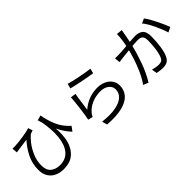

<svg xmlns="http://www.w3.org/2000/svg" viewBox="111 -1715 2708 2708"><g transform="rotate(-45 1465.0 -361.5)"><path d="M923.5 -307.3 873.3 -239.7Q795.2 -323.4 740.9 -433.4Q686.6 -543.5 641 -699.6L716.6 -721.1Q737.2 -603 782.1 -498.1Q827 -393.2 923.5 -307.3ZM159.3 -668.7Q228.6 -671.4 327.6 -686.8Q426.6 -702.1 467.8 -717.5L489.7 -650.1L476.1 -646.1Q449.8 -638.5 438 -632.8Q400 -604.6 350.3 -541.9Q300.5 -479.1 263.5 -392.8Q226.4 -306.5 226.4 -214.4Q226.4 -117.1 280.3 -73.1Q334.2 -29.2 418 -29.2Q533 -29.2 599.2 -107.2Q665.4 -185.3 679.7 -327.8Q694 -470.3 656.9 -662.8L726.9 -533Q754.2 -382.3 735.5 -250.5Q716.8 -118.7 638.6 -35Q560.4 48.6 416.3 48.6Q338.5 48.6 278.9 20.1Q219.4 -8.3 185.6 -64.1Q151.9 -120 151.9 -198.5Q151.9 -323.5 204.2 -428.4Q256.6 -533.3 334.5 -618.9Q285.3 -610.6 195.6 -600.1L167.8 -596.3Q138.4 -592.7 112.8 -588.4L106.9 -668.7Q129.8 -666.7 159.3 -668.7Z M1681.3 -689.3 1663.2 -616.5Q1595.9 -625.6 1469.8 -650.9Q1343.6 -676.3 1284.2 -692.3L1303.6 -764.9Q1364.5 -745.6 1488.8 -720.9Q1613 -696.3 1681.3 -689.3ZM1262.3 -469Q1246 -347 1240.2 -311.4Q1377.3 -432 1559.6 -432Q1632.2 -432 1689 -405.1Q1745.8 -378.2 1776.9 -331.8Q1808 -285.4 1808 -228.1Q1808 -138.2 1753.1 -74.5Q1698.1 -10.9 1582.4 18.6Q1466.7 48.1 1291.5 33.6L1268.8 -44.2Q1418.2 -26.1 1521.8 -45.6Q1625.4 -65.1 1676.8 -113.4Q1728.3 -161.7 1728.3 -230.5Q1728.3 -268.8 1705.9 -299.6Q1683.5 -330.4 1643.6 -347.7Q1603.8 -365 1554.7 -365Q1459 -365 1381.1 -330.7Q1303.2 -296.5 1251.1 -233.5Q1232.3 -211.9 1222 -185.2L1151 -202.5Q1165 -266.5 1180.6 -391.5Q1196.2 -516.6 1201 -598L1280.9 -587.5Q1276 -563.2 1271.4 -532.9Q1266.8 -502.6 1262.3 -469Z M2368.4 -704.6 2358.2 -645.4Q2342.3 -560.9 2335.3 -527.8Q2302.2 -390 2249 -239.6Q2195.8 -89.2 2121.8 29.9L2044.4 -1.1Q2095.5 -69.5 2139.5 -168Q2183.6 -266.6 2213.9 -362.5Q2244.3 -458.5 2260 -529.9Q2274 -591.2 2282.5 -654.1Q2291 -716.9 2291.3 -770.5L2379.8 -761.7ZM2894.4 -308.1 2820.6 -272.9Q2796.1 -356 2745.4 -462.6Q2694.7 -569.3 2646.7 -625.5L2716.1 -657Q2758.7 -601.8 2812.7 -492.9Q2866.7 -384 2894.4 -308.1ZM2100.8 -546.4Q2107.7 -546.8 2116.5 -546.8Q2159.1 -547.7 2273.3 -558.1Q2326.5 -563 2378.7 -566.7Q2430.8 -570.4 2453.9 -570.4Q2527.5 -570.4 2569.6 -534.2Q2611.7 -498 2611.7 -406Q2611.7 -307.5 2597.6 -208.6Q2583.5 -109.7 2555.2 -53.6Q2533.2 -7.7 2499 10Q2464.8 27.7 2413.3 27.7Q2359.4 27.7 2298.5 13.4L2285.9 -66.2Q2315.4 -57.1 2349.3 -51.7Q2383.2 -46.3 2405.6 -46.3Q2436.8 -46.3 2457.2 -56.6Q2477.5 -66.9 2491.6 -96.8Q2514 -144.4 2526.1 -228.1Q2538.1 -311.9 2538.1 -397.1Q2538.1 -440.2 2525.6 -463.4Q2513.1 -486.6 2490.8 -495Q2468.6 -503.4 2434.2 -503.4Q2404.5 -503.4 2338.1 -497.6Q2271.7 -491.7 2210.4 -484.9Q2156.5 -479.1 2125 -475.7L2097.9 -472.3Q2067.9 -468.3 2037.8 -463.9L2029.7 -546.8Q2063.7 -545 2100.8 -546.4Z"/></g></svg>

Font: Min Sans VF VF
Style: Regular
Weight: 400
Designer: Jinseong-Kim, NotoSansCJK, Nunito
Foundry: Jinseong-Kim
Version: Version 1.420;Glyphs 3.1.2 (3151)